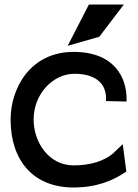

<svg xmlns="http://www.w3.org/2000/svg" viewBox="-20 -820 610 851"><path d="M420 -657 529 -800H374L280 -617ZM540 -60 524 -181 480 -139C441 -107 383 -87 306 -87C197 -87 129 -189 129 -290C129 -404 215 -493 310 -493C396 -493 450 -456 450 -384V-372L541 -370V-382C541 -474 489 -590 306 -590C116 -590 27 -431 27 -290C27 -107 129 11 306 11C407 11 482 -19 540 -60Z"/></svg>

Font: Charger
Style: ExBd
Weight: 400
Designer: Jasper
Foundry: Cannot Into Space Fonts
Version: Version 0.99